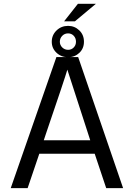

<svg xmlns="http://www.w3.org/2000/svg" viewBox="-20 -967 688 987"><path d="M205.1 -246.1 217.8 -284.2Q314 -565.9 326.2 -608.9L431.2 -285.2L443.8 -246.1ZM525.9 0H612.8L381.8 -673.8H270L35.2 0H122.1L182.1 -176.8H466.8ZM380.4 -947.3 309.6 -857.4H365.2L472.7 -947.3ZM246.1 -752.4Q246.1 -718.8 270.5 -695.8Q294.9 -672.9 330.1 -672.9Q364.3 -672.9 387.9 -695.3Q411.6 -717.8 411.6 -752.4Q411.6 -788.1 387.5 -811Q363.3 -834 330.1 -834Q294.9 -834 270.5 -810.3Q246.1 -786.6 246.1 -752.4ZM287.6 -752.4Q287.6 -770 299.8 -782.7Q312 -795.4 330.1 -795.4Q347.2 -795.4 358.9 -783.2Q370.6 -771 370.6 -752.4Q370.6 -734.9 358.9 -722.9Q347.2 -710.9 330.1 -710.9Q312.5 -710.9 300 -723.1Q287.6 -735.4 287.6 -752.4Z"/></svg>

Font: FAU Chimera
Style: Regular
Weight: 400
Version: Version 1.002;hotconv 1.0.117;makeotfexe 2.5.65602